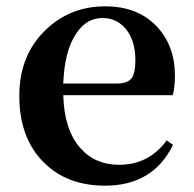

<svg xmlns="http://www.w3.org/2000/svg" viewBox="-20 -571 613 607"><path d="M351 -307Q384 -307 397 -325Q408 -341 408 -381Q408 -441 379 -478Q350 -514 304 -514Q253 -514 221 -465Q184 -411 180 -307ZM180 -270Q183 -160 234 -103Q280 -50 357 -50Q450 -50 507 -127L527 -113Q464 16 312 16Q191 16 118 -58Q41 -135 41 -268Q41 -397 125 -477Q202 -551 313 -551Q414 -551 474 -489Q533 -428 533 -332Q533 -294 526 -270Z"/></svg>

Font: Source Han Serif JP
Style: Bold
Weight: 700
Designer: Ryoko NISHIZUKA  (kana & ideographs); Frank Grießhammer (Latin, Greek & Cyrillic); Wenlong ZHANG  (bopomofo); Sandoll Co
Foundry: Adobe Systems Incorporated
Version: Version 1.000;PS 1;hotconv 16.6.53;makeotf.lib2.5.65590